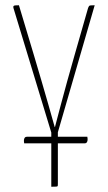

<svg xmlns="http://www.w3.org/2000/svg" viewBox="-20 -520 410 730"><path d="M175 190V25H72Q71 21 71 18Q71 15 71 12Q72 6 74.5 3Q77 0 82 0H175V-16L31 -490Q30 -495 31.5 -497Q33 -499 38 -499.5Q43 -500 52 -500L109 -310Q124 -259 138.5 -210Q153 -161 164 -122Q175 -83 181.5 -60Q188 -37 188 -37H189Q189 -37 195 -60Q201 -83 211.5 -122.5Q222 -162 235.5 -211Q249 -260 264 -312L315 -490Q317 -495 318.5 -497Q320 -499 325 -499.5Q330 -500 340 -500L200 -17V0H312Q313 4 313 7Q313 10 313 13Q312 19 309.5 22Q307 25 302 25H200V180Q200 185 199.5 187Q199 189 194 189.5Q189 190 175 190Z"/></svg>

Font: Yanone Kaffeesatz ExtraLight
Style: Regular
Weight: 200
Designer: Yanone (Cyrillic: Daniel Pouzeot, Huerta Tipografica, and Cyreal)
Foundry: Yanone
Version: Version 2.003